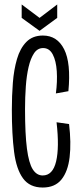

<svg xmlns="http://www.w3.org/2000/svg" viewBox="-20 -829 359 859"><path d="M171 10Q113 10 83 -31Q53 -72 43 -150Q33 -228 33 -339Q33 -400 37.5 -458.5Q42 -517 56 -565Q70 -613 98 -641.5Q126 -670 172 -670Q236 -670 267 -608.5Q298 -547 286 -421L230 -411Q237 -464 234 -510.5Q231 -557 216 -585.5Q201 -614 173 -614Q148 -614 132.5 -591Q117 -568 108 -529.5Q99 -491 95.5 -442Q92 -393 92 -341Q92 -229 100.5 -164Q109 -99 126.5 -71.5Q144 -44 171 -44Q216 -44 231 -106.5Q246 -169 233 -282L289 -274Q299 -190 291.5 -126Q284 -62 255 -26Q226 10 171 10ZM77 -809 157 -749 236 -809V-749L157 -691L77 -749Z"/></svg>

Font: Bricolage Grotesque 96pt Condensed ExtraLight
Style: Regular
Weight: 200
Width: 3
Designer: Mathieu Triay
Foundry: Atelier Triay
Version: Version 1.001; ttfautohint (v1.8.4.7-5d5b);gftools[0.9.33.de